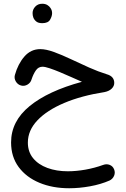

<svg xmlns="http://www.w3.org/2000/svg" viewBox="-20 -694 680 1033"><path d="M155.3 -623.5Q155.3 -643.1 169.7 -658.4Q184.1 -673.8 207 -673.8Q223.1 -673.8 234.4 -667.2Q245.6 -660.6 252 -650.4Q260.3 -638.2 260.3 -623Q260.3 -606.9 249.5 -588.1Q238.8 -569.3 207 -569.3Q186 -569.3 174.8 -578.6Q163.6 -587.9 159.2 -600.1Q155.3 -610.4 155.3 -623.5ZM196.8 -429.7Q227.5 -429.7 270 -414.3Q312.5 -398.9 360.8 -376Q409.2 -353 459 -330.8Q508.8 -308.6 554.7 -294.4Q594.7 -283.2 594.7 -247.6Q594.7 -230.5 580.8 -217Q566.9 -203.6 543 -198.7Q418 -179.2 325.2 -139.9Q232.4 -100.6 181.2 -46.4Q129.9 7.8 129.9 73.2Q129.9 122.6 158 157Q186 191.4 234.9 209.5Q283.7 227.5 344.7 227.5Q389.6 227.5 439.2 218.8Q488.8 210 534.7 193.4Q553.2 186.5 570.1 193.1Q586.9 199.7 593.8 216.8Q601.1 234.4 593.8 251.7Q586.4 269 569.3 277.3Q522 297.9 464.6 308.3Q407.2 318.8 352.1 318.8Q262.7 318.8 191.9 289.3Q121.1 259.8 80.3 204.6Q39.6 149.4 39.6 72.3Q39.6 -41.5 139.2 -123Q238.8 -204.6 420.9 -253.9Q395 -265.1 364 -279.1Q333 -293 302.5 -305.7Q272 -318.4 247.1 -326.7Q222.2 -335 209 -335Q186.5 -335 172.9 -315.2Q159.2 -295.4 149.9 -267.1Q145 -249 128.2 -239Q111.3 -229 93.3 -233.9Q75.2 -238.8 65.2 -255.6Q55.2 -272.5 60.1 -290.5Q76.7 -350.1 111.3 -389.9Q146 -429.7 196.8 -429.7Z"/></svg>

Font: Mikhak Medium
Style: Regular
Weight: 500
Designer: Amin Abedi
Version: Version 3.3